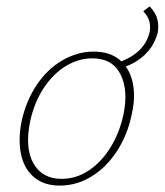

<svg xmlns="http://www.w3.org/2000/svg" viewBox="-20 -574 514 599"><path d="M166 5Q118 5 87 -20.5Q56 -46 46 -91Q36 -136 47 -194Q61 -259 94.5 -309Q128 -359 175 -386Q222 -413 272 -413Q322 -413 352.5 -388Q383 -363 393.5 -318.5Q404 -274 391 -217Q378 -154 345.5 -103.5Q313 -53 266.5 -24Q220 5 166 5ZM172 -16Q218 -16 257.5 -42.5Q297 -69 325 -114.5Q353 -160 365 -216Q381 -292 356 -342Q331 -392 268 -392Q225 -392 185.5 -368Q146 -344 116.5 -299.5Q87 -255 74 -195Q57 -112 84.5 -64Q112 -16 172 -16ZM349 -360 344 -377Q374 -387 396 -402Q418 -417 430.5 -436Q443 -455 447 -475Q450 -491 446 -507Q442 -523 427 -539L447 -554Q466 -534 471 -513.5Q476 -493 472 -472Q467 -453 457.5 -436Q448 -419 432 -403.5Q416 -388 395.5 -377Q375 -366 349 -360Z"/></svg>

Font: Ysabeau Office Thin
Style: Italic
Weight: 250
Italic angle: -12°
Designer: Christian Thalmann (Catharsis Fonts)
Version: Version 2.001;gftools[0.9.30]; featfreeze: tnum,lnum,ss02